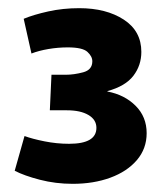

<svg xmlns="http://www.w3.org/2000/svg" viewBox="-20 -841 398 470"><path d="M158 -391Q116 -391 77.5 -401Q39 -411 16 -423L40 -508Q59 -501 89 -495Q119 -489 149 -489Q216 -489 216 -528Q216 -548 196.5 -559.5Q177 -571 144 -571H102L106 -658H141Q161 -658 183.5 -664Q206 -670 206 -691Q206 -703 194 -714Q182 -725 146 -725Q122 -725 98.5 -721Q75 -717 57 -710L38 -795Q62 -805 98 -813Q134 -821 174 -821Q240 -821 283 -793Q326 -765 326 -714Q326 -681 306.5 -655.5Q287 -630 243 -618V-617Q285 -609 312 -582Q339 -555 339 -515Q339 -477 315 -449Q291 -421 250 -406Q209 -391 158 -391Z"/></svg>

Font: Murecho
Style: Bold
Weight: 700
Designer: Neil Summerour
Foundry: Positype
Version: Version 1.010; ttfautohint (v1.8.3)